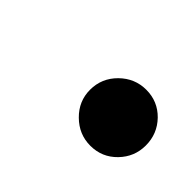

<svg xmlns="http://www.w3.org/2000/svg" viewBox="-40 -546 292 292"><g transform="rotate(45 106.5 -400.0)"><path d="M93 -400Q93 -425 111 -442.8Q129 -460.5 153.5 -460.5Q178.5 -460.5 195.8 -442.8Q213 -425 213 -400Q213 -375.5 195.8 -357.8Q178.5 -340 153.5 -340Q129 -340 111 -357.8Q93 -375.5 93 -400Z"/></g></svg>

Font: Bodoni* 72pt
Style: Italic
Weight: 400
Italic angle: -13°
Version: Version 2.3